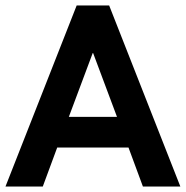

<svg xmlns="http://www.w3.org/2000/svg" viewBox="-35 -680 678 700"><path d="M622.5 0H486L433.5 -142H173.5L121 0H-15L244.5 -660H363ZM391.5 -254 304.5 -486.5H303L216 -254Z"/></svg>

Font: Lucymar Sans SemiBold
Style: Regular
Weight: 600
Foundry: The League of Moveable Type (original font) / Main changes by Cristiano Sobral with portions from Mirco Monsees
Version: Version 2.001;August 30, 2020;FontCreator 13.0.0.2681 64-bit